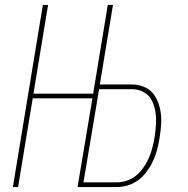

<svg xmlns="http://www.w3.org/2000/svg" viewBox="-20 -755 760 775"><path d="M32 0H53L112 -358H353L293 0H452Q479 0 506.5 -10.5Q534 -21 555 -42.5Q576 -64 590 -90Q604 -116 612 -143Q620 -170 624 -198Q629 -227 630.5 -256.5Q632 -286 626.5 -313.5Q621 -341 607 -365Q593 -389 567.5 -401.5Q542 -414 513 -414H383L436 -735H415L356 -377H115L174 -735H153ZM452 -19H317L380 -395H513Q539 -395 560.5 -383Q582 -371 593 -349Q604 -327 607.5 -302.5Q611 -278 609.5 -252Q608 -226 604 -201Q600 -176 593 -151.5Q586 -127 574 -103.5Q562 -80 544 -60Q526 -40 501.5 -29.5Q477 -19 452 -19Z"/></svg>

Font: Iosevka Sparkle Thin
Style: Italic
Weight: 100
Italic angle: -9°
Designer: Belleve Invis
Foundry: Belleve Invis
Version: Version 4.5.0; ttfautohint (v1.8.3)